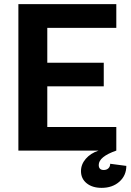

<svg xmlns="http://www.w3.org/2000/svg" viewBox="-20 -720 624 918"><path d="M67.9 0V-700.2H536.1V-586.9H206.1V-419.9H476.1V-307.1H206.1V-112.8H536.1V0Q452.1 29.3 452.1 68.8Q452.1 92.8 476.1 92.8Q489.7 92.8 498.3 84.7Q506.8 76.7 506.8 63L584 73.2Q584 119.1 550.8 148.7Q517.6 178.2 465.8 178.2Q421.4 178.2 394.3 156.2Q367.2 134.3 367.2 98.1Q367.2 65.9 390.1 39.3Q413.1 12.7 451.2 0Z"/></svg>

Font: Uncut Sans
Style: Bold
Weight: 700
Designer: Kasper Nordkvist
Foundry: UNCUT.wtf
Version: Version 1.304;Glyphs 3.2 (3246)